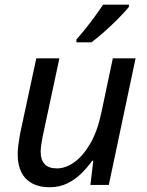

<svg xmlns="http://www.w3.org/2000/svg" viewBox="-20 -786 623 816"><path d="M189.9 9.8Q147.9 9.8 117.4 -6.3Q86.9 -22.5 71 -53.5Q55.2 -84.5 55.2 -128.9Q55.2 -149.4 58.1 -171.6Q61 -193.8 65.4 -217.8L134.3 -538.1H232.4L161.1 -204.6Q157.2 -185.1 155 -168.9Q152.8 -152.8 152.8 -140.6Q152.8 -106.9 169.7 -88.6Q186.5 -70.3 222.2 -70.3Q258.3 -70.3 295.2 -96.2Q332 -122.1 362.8 -174.3Q393.6 -226.6 410.2 -304.7L459.5 -538.1H556.2L442.4 0H364.3L376.5 -103H372.1Q352.5 -75.7 326.7 -49.8Q300.8 -23.9 267.1 -7.1Q233.4 9.8 189.9 9.8ZM304.7 -606V-618.2Q322.3 -637.7 342.8 -663.3Q363.3 -689 383.3 -716.3Q403.3 -743.7 418 -766.1H527.8V-756.8Q517.1 -743.2 498.3 -723.4Q479.5 -703.6 456.5 -681.6Q433.6 -659.7 410.6 -639.9Q387.7 -620.1 368.2 -606Z"/></svg>

Font: Open Sans Medium
Style: Italic
Weight: 500
Italic angle: -12°
Designer: Monotype Design Team
Foundry: Monotype Imaging Inc.
Version: Version 3.000